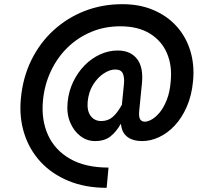

<svg xmlns="http://www.w3.org/2000/svg" viewBox="-20 -682 964 920"><path d="M491 218Q389 218 308.8 185Q228.5 152 174.5 93.5Q120.5 35 96 -42.8Q71.5 -120.5 80 -210Q89.5 -311.5 130.5 -394.5Q171.5 -477.5 237 -537.2Q302.5 -597 386.2 -629.5Q470 -662 566 -662Q650 -662 716.2 -633.5Q782.5 -605 827.2 -554.8Q872 -504.5 892.2 -437.5Q912.5 -370.5 905 -293Q898.5 -224 875 -170.5Q851.5 -117 817 -80.2Q782.5 -43.5 742 -24.8Q701.5 -6 661 -6Q619 -6 593.5 -23.8Q568 -41.5 562 -73L559 -89Q538 -51.5 509.8 -28.8Q481.5 -6 435 -6Q397 -6 365.2 -30Q333.5 -54 316 -96Q298.5 -138 304 -192Q309 -244.5 330.5 -289.5Q352 -334.5 385.2 -368.5Q418.5 -402.5 459.5 -421.2Q500.5 -440 544 -440Q604.5 -440 636.2 -400.2Q668 -360.5 660 -281L647 -150Q644.5 -122 651.5 -110.5Q658.5 -99 674 -99Q688.5 -99 707.5 -109.8Q726.5 -120.5 745.5 -143.5Q764.5 -166.5 779.2 -203.5Q794 -240.5 798 -293Q805.5 -367 780.2 -426.5Q755 -486 698.5 -521Q642 -556 556 -556Q481 -556 416.8 -529Q352.5 -502 303.2 -453.8Q254 -405.5 223.8 -341.2Q193.5 -277 186 -202Q177 -107.5 210.2 -34.8Q243.5 38 316.5 79.5Q389.5 121 500 121ZM465 -102Q497.5 -102 520 -121.5Q542.5 -141 564 -180L574 -280Q577 -311 568.5 -330Q560 -349 532 -349Q506.5 -349 477.5 -330.2Q448.5 -311.5 426.5 -276.8Q404.5 -242 400 -194Q396.5 -149.5 415 -125.8Q433.5 -102 465 -102Z"/></svg>

Font: Karla
Style: Bold Italic
Weight: 700
Italic angle: -8°
Designer: Jonathan Pinhorn
Version: Version 2.004;gftools[0.9.33]